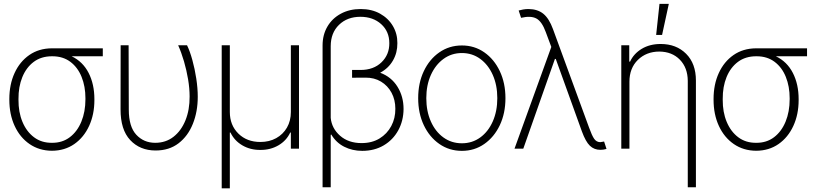

<svg xmlns="http://www.w3.org/2000/svg" viewBox="-20 -785 4311 1014"><path d="M29.3 -258.3V-262.2Q29.3 -338.9 56.9 -399.2Q84.5 -459.5 134.8 -494.4Q185.1 -529.3 253.4 -529.8H522.9V-487.8H358.4Q417.5 -459.5 448 -399.9Q478.5 -340.3 478.5 -261.2V-256.3Q478.5 -180.7 450.7 -120.1Q422.9 -59.6 372.6 -24.4Q322.3 10.7 254.4 11.2Q187 10.7 136.2 -24.2Q85.4 -59.1 57.4 -119.9Q29.3 -180.7 29.3 -258.3ZM77.6 -262.2V-258.3Q77.1 -192.9 98.6 -141.4Q120.1 -89.8 159.7 -60.1Q199.2 -30.3 254.4 -30.8Q309.1 -30.3 348.6 -60.3Q388.2 -90.3 409.7 -142.6Q431.2 -194.8 431.2 -261.2V-266.1Q431.2 -328.6 410.9 -378.9Q390.6 -429.2 351.6 -458.5Q312.5 -487.8 256.8 -487.8H254.4Q197.8 -487.8 158.2 -458.3Q118.7 -428.7 97.9 -377.7Q77.1 -326.7 77.6 -262.2Z M617.2 -545.9H659.2L660.2 -206.1Q660.2 -116.2 699.7 -73.5Q739.3 -30.8 799.8 -30.8Q855.5 -30.8 896.2 -62.5Q937 -94.2 959.5 -149.7Q981.9 -205.1 981.4 -275.4Q981.4 -317.9 973.4 -366Q965.3 -414.1 951.7 -460.9Q938 -507.8 920.9 -545.9H967.8Q982.9 -515.1 995.8 -468.3Q1008.8 -421.4 1016.6 -370.1Q1024.4 -318.8 1024.4 -273.9Q1024.4 -195.3 998.5 -130.9Q972.7 -66.4 923.1 -28.3Q873.5 9.8 801.8 9.8Q719.2 9.8 667.7 -45.2Q616.2 -100.1 616.7 -208Z M1150.9 209.5V-545.9H1193.8V-193.4Q1193.8 -124 1238.8 -79.6Q1283.7 -35.2 1355 -35.2Q1402.3 -35.2 1438.7 -55.4Q1475.1 -75.7 1495.6 -111.3Q1516.1 -147 1516.1 -193.4V-545.9H1559.1V0H1516.1V-85H1512.7Q1492.7 -42 1450.2 -17.3Q1407.7 7.3 1355 6.8Q1302.2 7.3 1260 -17.3Q1217.8 -42 1197.3 -85H1193.8V209.5Z M1884.8 -737.3Q1943.4 -737.3 1987.1 -712.9Q2030.8 -688.5 2054.9 -647.7Q2079.1 -606.9 2078.6 -557.1Q2079.1 -506.8 2055.4 -465.6Q2031.7 -424.3 1987.8 -400.9Q2046.9 -378.9 2079.1 -327.1Q2111.3 -275.4 2111.3 -209.5Q2110.8 -147 2083.3 -96.7Q2055.7 -46.4 2006.6 -17.3Q1957.5 11.7 1893.1 11.7Q1840.8 11.7 1797.9 -10Q1754.9 -31.7 1729.5 -74.7L1726.6 -72.8V204.1H1683.6V-544.9Q1683.6 -601.1 1709 -644.5Q1734.4 -688 1780 -712.6Q1825.7 -737.3 1884.8 -737.3ZM1726.6 -162.6Q1731.9 -106.9 1776.1 -68.1Q1820.3 -29.3 1889.6 -29.3Q1944.3 -29.3 1984.4 -53.7Q2024.4 -78.1 2046.4 -119.4Q2068.4 -160.6 2067.9 -210.9Q2067.9 -257.8 2047.9 -295.2Q2027.8 -332.5 1992.2 -354Q1956.5 -375.5 1909.7 -375L1839.4 -374.5V-415.5H1883.8Q1953.1 -415.5 1994.9 -456.1Q2036.6 -496.6 2036.1 -557.1Q2036.1 -618.7 1993.2 -657.5Q1950.2 -696.3 1883.3 -696.3Q1814 -696.3 1770.3 -653.8Q1726.6 -611.3 1726.6 -541Z M2419.4 11.7Q2352.5 11.7 2300.3 -24.7Q2248 -61 2218.3 -123.8Q2188.5 -186.5 2188.5 -266.6Q2188.5 -346.7 2218.3 -409.4Q2248 -472.2 2300.3 -508.5Q2352.5 -544.9 2419.4 -544.9Q2485.8 -544.9 2537.8 -508.5Q2589.8 -472.2 2619.6 -409.2Q2649.4 -346.2 2649.4 -266.6Q2649.4 -186.5 2619.6 -123.8Q2589.8 -61 2537.8 -24.7Q2485.8 11.7 2419.4 11.7ZM2419.4 -28.3Q2474.1 -28.3 2516.4 -59.1Q2558.6 -89.8 2582.5 -143.8Q2606.4 -197.8 2606.4 -266.6Q2606.4 -335.4 2582.5 -389.2Q2558.6 -442.9 2516.4 -473.9Q2474.1 -504.9 2419.4 -504.9Q2364.7 -504.9 2322.3 -473.9Q2279.8 -442.9 2255.6 -389.2Q2231.4 -335.4 2231.4 -266.6Q2231.4 -197.8 2255.4 -143.8Q2279.3 -89.8 2321.8 -59.1Q2364.3 -28.3 2419.4 -28.3Z M3150.9 6.3Q3117.7 6.3 3095.2 -15.4Q3072.8 -37.1 3053.2 -90.8L2915.5 -472.7V-473.6H2910.6L2743.7 0H2697.3L2891.6 -537.1L2862.3 -615.7Q2842.3 -670.9 2813.2 -687Q2784.2 -703.1 2731.9 -690.9L2719.2 -729.5Q2729 -732.4 2742.9 -734.9Q2756.8 -737.3 2771.5 -737.3Q2819.3 -736.8 2849.6 -712.2Q2879.9 -687.5 2900.4 -631.3L3091.3 -110.4Q3106 -69.3 3117.9 -52Q3129.9 -34.7 3149.9 -34.2Q3159.2 -35.2 3170.4 -37.6L3183.1 1.5Q3167.5 6.3 3150.9 6.3Z M3304.2 -353.5V0H3261.2V-545.9H3303.2V-459.5H3307.6Q3326.7 -501.5 3369.1 -527.1Q3411.6 -552.7 3469.2 -552.7Q3551.8 -552.7 3603.5 -501Q3655.3 -449.2 3655.3 -359.9V204.1H3612.3V-357.9Q3611.8 -427.2 3570.6 -469.7Q3529.3 -512.2 3461.4 -512.7Q3393.1 -512.2 3348.6 -468.5Q3304.2 -424.8 3304.2 -353.5ZM3445.3 -600.6 3462.9 -764.6H3512.2L3476.6 -600.6Z M3748.5 -258.3V-262.2Q3748.5 -338.9 3776.1 -399.2Q3803.7 -459.5 3854 -494.4Q3904.3 -529.3 3972.7 -529.8H4242.2V-487.8H4077.6Q4136.7 -459.5 4167.2 -399.9Q4197.8 -340.3 4197.8 -261.2V-256.3Q4197.8 -180.7 4169.9 -120.1Q4142.1 -59.6 4091.8 -24.4Q4041.5 10.7 3973.6 11.2Q3906.2 10.7 3855.5 -24.2Q3804.7 -59.1 3776.6 -119.9Q3748.5 -180.7 3748.5 -258.3ZM3796.9 -262.2V-258.3Q3796.4 -192.9 3817.9 -141.4Q3839.4 -89.8 3878.9 -60.1Q3918.5 -30.3 3973.6 -30.8Q4028.3 -30.3 4067.9 -60.3Q4107.4 -90.3 4128.9 -142.6Q4150.4 -194.8 4150.4 -261.2V-266.1Q4150.4 -328.6 4130.1 -378.9Q4109.9 -429.2 4070.8 -458.5Q4031.7 -487.8 3976.1 -487.8H3973.6Q3917 -487.8 3877.4 -458.3Q3837.9 -428.7 3817.1 -377.7Q3796.4 -326.7 3796.9 -262.2Z"/></svg>

Font: Inter Display Extra Light
Style: Regular
Weight: 200
Designer: Rasmus Andersson
Foundry: rsms
Version: Version 4.000;git-4fc901f